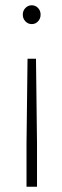

<svg xmlns="http://www.w3.org/2000/svg" viewBox="-20 -547 236 732"><path d="M76.9 -465.6Q66.9 -476.1 66.9 -491.2Q66.9 -506.3 76.9 -516.6Q86.9 -526.9 101.1 -526.9Q115.2 -526.9 125 -516.6Q134.8 -506.3 134.8 -491.2Q134.8 -476.1 125 -465.6Q115.2 -455.1 101.1 -455.1Q86.9 -455.1 76.9 -465.6ZM81.1 0 85 -323.2H117.2L121.1 0V165H81.1Z"/></svg>

Font: Trueno UltraLight
Style: Regular
Weight: 250
Designer: Julieta Ulanovsky
Foundry: Julieta Ulanovsky
Version: Version 3.001b | FøM Fix